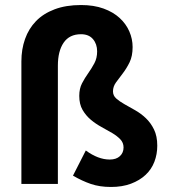

<svg xmlns="http://www.w3.org/2000/svg" viewBox="-20 -731 672 763"><path d="M421 12Q376 12 341 0Q306 -12 270 -33L321 -133Q370 -97 416 -97Q442 -97 456.5 -110.5Q471 -124 471 -145Q471 -164 458 -177.5Q445 -191 425.5 -202.5Q406 -214 383 -226.5Q360 -239 340.5 -255.5Q321 -272 308 -294.5Q295 -317 295 -350Q295 -379 306 -400Q317 -421 330.5 -440Q344 -459 355 -479.5Q366 -500 366 -527Q366 -556 349.5 -575.5Q333 -595 302 -595Q256 -595 233 -561.5Q210 -528 210 -470V0H65V-487Q65 -535 79.5 -576Q94 -617 123 -647Q152 -677 197 -694Q242 -711 302 -711Q353 -711 391.5 -697Q430 -683 455.5 -659.5Q481 -636 494 -606Q507 -576 507 -544Q507 -508 495 -483.5Q483 -459 468 -439.5Q453 -420 441 -403.5Q429 -387 429 -368Q429 -351 442 -339.5Q455 -328 474.5 -317Q494 -306 517 -293Q540 -280 559.5 -261.5Q579 -243 592 -216.5Q605 -190 605 -152Q605 -118 593.5 -88Q582 -58 558.5 -36Q535 -14 500.5 -1Q466 12 421 12Z"/></svg>

Font: TT Toshiba Sans
Style: Bold
Weight: 700
Designer: Paul D. Hunt
Foundry: Toshiba Corporation
Version: Version 2.020;PS 2.000;hotconv 1.0.86;makeotf.lib2.5.63406